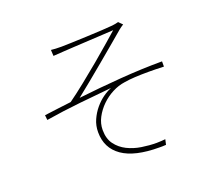

<svg xmlns="http://www.w3.org/2000/svg" viewBox="-122 -880 1201 1068"><g transform="rotate(-20 478.0 -346.0)"><path d="M268 -695Q292 -692 329 -692Q345 -692 387.5 -693.5Q430 -695 478.5 -697Q527 -699 571.5 -701.5Q616 -704 635 -706Q645 -707 655 -709Q665 -711 672 -713L694 -691Q689 -688 681 -682.5Q673 -677 667 -672Q640 -649 595.5 -611.5Q551 -574 502.5 -533.5Q454 -493 407 -454.5Q360 -416 327 -390Q448 -404 578.5 -414Q709 -424 827 -424V-393Q804 -394 781.5 -394.5Q759 -395 738 -395Q693 -395 656 -393Q619 -391 591 -386Q554 -381 517.5 -362Q481 -343 452 -314.5Q423 -286 404.5 -251Q386 -216 386 -178Q386 -126 410.5 -93Q435 -60 473 -41Q511 -22 556.5 -15Q602 -8 644 -8Q659 -8 671.5 -9Q684 -10 696 -11L689 20Q678 21 668.5 21Q659 21 650 21Q504 21 431 -30Q358 -81 358 -175Q358 -214 373 -247.5Q388 -281 410.5 -308Q433 -335 459.5 -354Q486 -373 510 -382Q422 -374 318.5 -363Q215 -352 116 -336L113 -365Q151 -370 194 -375.5Q237 -381 272 -385Q318 -418 371 -460.5Q424 -503 474.5 -545Q525 -587 566.5 -623.5Q608 -660 631 -680Q614 -679 571 -676.5Q528 -674 480 -671.5Q432 -669 389.5 -666.5Q347 -664 331 -663L270 -659Z"/></g></svg>

Font: Kinto Sans Thin
Style: Regular
Weight: 100
Designer: Authors: Ryoko NISHIZUKA  (kana & ideographs); Paul D. Hunt (Latin, Greek & Cyrillic); Wenlong ZHANG  (bopomofo); Sandol
Foundry: Adobe Systems Incorporated, ookami Inc.
Version: Version 0.001